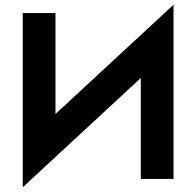

<svg xmlns="http://www.w3.org/2000/svg" viewBox="-20 -755 828 810"><path d="M707 -549 712 -735 81 -151 76 35ZM214 -700H76V35L214 -114ZM712 -735 574 -582V0H712Z"/></svg>

Font: Jost SemiBold
Style: Regular
Weight: 600
Version: Version 3.710